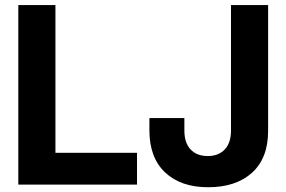

<svg xmlns="http://www.w3.org/2000/svg" viewBox="-20 -748 1159 778"><path d="M54.2 0V-727.5H204.6V-128.9H535.2V0ZM823.2 10.7Q712.9 10.7 649.2 -49.1Q585.4 -108.9 585.4 -220.2V-269.5H727.1V-219.2Q727.1 -168.9 752.4 -142.3Q777.8 -115.7 821.8 -115.7Q865.2 -115.7 890.6 -142.3Q916 -168.9 916 -219.2V-727.5H1066.4V-217.3Q1066.4 -107.4 1001.5 -48.3Q936.5 10.7 823.2 10.7Z"/></svg>

Font: Inter Display
Style: Bold
Weight: 700
Designer: Rasmus Andersson
Foundry: rsms
Version: Version 4.001;git-9221beed3